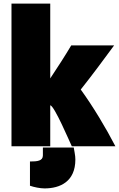

<svg xmlns="http://www.w3.org/2000/svg" viewBox="-20 -800 663 1070"><path d="M260 15V-213C282 -213 369 -8 380 15H623C571 -86 497 -209 430 -301C492 -379 558 -468 616 -547H377C345 -493 302 -426 260 -363V-780H44V15ZM147 235C169 243 204 250 228 250C315 250 400 212 400 89C400 87 400 82 399 71C398 61 395 45 391 22H219V66C219 97 188 100 147 100Z"/></svg>

Font: Repo ExtraBlack
Style: Regular
Weight: 400
Designer: Stefan Peev
Foundry: Context Ltd
Version: Version 001.502